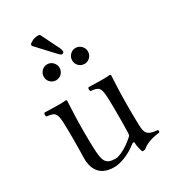

<svg xmlns="http://www.w3.org/2000/svg" viewBox="-190 -876 887 990"><g transform="rotate(-30 253.5 -381.5)"><path d="M197 10C234 10 289 -10 336 -48C341 -52 350 -54 350 -47C350 -25 361 10 361 10C368 13 372 12 379 10C400 -7 427 -22 485 -29C491 -35 491 -38 485 -44C424 -49 417 -67 415 -114C413 -164 413 -270 415 -320C416 -349 419 -408 419 -408C419 -411 417 -414 412 -414C407 -413 392 -412 378 -412C347 -412 322 -413 287 -414C281 -408 281 -397 287 -391C334 -388 344 -377 346 -314C348 -264 348 -158 346 -108C345 -90 344 -93 331 -81C296 -50 249 -25 225 -25C166 -25 156 -48 153 -133C151 -183 151 -270 153 -320C154 -349 157 -408 157 -408C157 -411 154 -414 149 -414C144 -413 130 -412 116 -412C85 -412 60 -413 25 -414C19 -408 19 -397 25 -391C71 -387 82 -378 84 -316C86 -266 86 -170 84 -120C81 -54 103 10 197 10ZM205 -773C202 -774 197 -775 193 -775C166 -775 148 -760 141 -755L140 -745L231 -647C244 -633 249 -629 254 -629C260 -629 266 -634 266 -638C266 -645 265 -651 261 -660ZM114 -575C114 -549 135 -528 161 -528C187 -528 208 -549 208 -575C208 -601 187 -623 161 -623C135 -623 114 -601 114 -575ZM283 -575C283 -549 304 -528 330 -528C356 -528 377 -549 377 -575C377 -601 356 -623 330 -623C304 -623 283 -601 283 -575Z"/></g></svg>

Font: Libertinus Serif Display
Style: Regular
Weight: 400
Designer: Philipp H. Poll, Khaled Hosny
Foundry: Caleb Maclennan
Version: Version 7.050;RELEASE